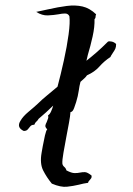

<svg xmlns="http://www.w3.org/2000/svg" viewBox="-20 -683 492 711"><path d="M410 -520Q410 -509 407 -502.5Q404 -496 399 -489Q397 -485 394 -481Q391 -477 389 -472Q365 -456 348 -436.5Q331 -417 302 -404Q299 -399 292.5 -393Q286 -387 278 -380Q274 -365 271.5 -346.5Q269 -328 262 -305Q260 -298 254.5 -283Q249 -268 241 -268Q240 -253 235.5 -228.5Q231 -204 226 -178Q220 -146 215 -117.5Q210 -89 211 -77Q212 -70 218 -65Q224 -60 226 -52Q245 -42 256.5 -42Q268 -42 277 -44Q286 -46 295 -45.5Q304 -45 319 -33Q320 -27 318 -23.5Q316 -20 313 -17Q311 -15 309 -12.5Q307 -10 306 -6Q297 -5 288.5 -3Q280 -1 272 1Q251 6 228 8.5Q205 11 172 -3Q153 -26 140 -51.5Q127 -77 134 -117Q135 -123 138.5 -142.5Q142 -162 146.5 -181.5Q151 -201 155 -204Q147 -212 148 -218Q149 -224 153 -231Q155 -237 157.5 -243Q160 -249 158 -256Q164 -259 169 -270Q174 -281 177 -292Q164 -279 150.5 -267Q137 -255 123 -243Q119 -236 114.5 -232.5Q110 -229 107 -221Q97 -221 92.5 -215.5Q88 -210 83 -204Q78 -198 68 -198Q40 -211 56 -236Q65 -252 85.5 -269Q106 -286 120 -299Q135 -314 154 -329.5Q173 -345 193 -362Q205 -407 216.5 -459Q228 -511 234 -555.5Q240 -600 237 -623Q232 -633 221 -633Q210 -633 196 -630Q179 -627 157.5 -626Q136 -625 114 -639Q125 -641 135.5 -643.5Q146 -646 156 -648Q196 -657 227.5 -661Q259 -665 285.5 -659Q312 -653 336 -630Q334 -626 334 -622Q334 -620 333.5 -617.5Q333 -615 330 -612Q331 -584 323 -548Q315 -512 305 -479Q304 -473 302.5 -468Q301 -463 300 -458Q319 -473 337.5 -489Q356 -505 380 -529Q385 -531 394 -529Q403 -527 410 -520Z"/></svg>

Font: Yuji Boku
Style: Regular
Weight: 400
Designer: Kataoka Yuji
Foundry: Kinuta Font Factory
Version: Version 3.002